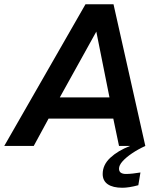

<svg xmlns="http://www.w3.org/2000/svg" viewBox="-43 -688 767 905"><path d="M-23 0 360 -668H492L642 0H518L491 -129H186L116 0ZM239 -229H473L411 -539ZM534 197Q489 197 465 180.5Q441 164 441 132Q441 89 477 55.5Q513 22 570 0H642Q607 16 579 35Q551 54 534.5 72.5Q518 91 518 107Q518 120 526.5 126Q535 132 551 132Q564 132 583 130Q602 128 619 125L609 185Q587 191 568 194Q549 197 534 197Z"/></svg>

Font: Gantari SemiBold
Style: Italic
Weight: 600
Italic angle: -10°
Designer: Anugrah Pasau
Foundry: Lafontype
Version: Version 1.000